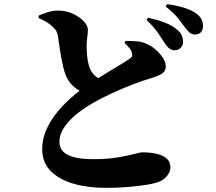

<svg xmlns="http://www.w3.org/2000/svg" viewBox="-20 -842 1040 924"><path d="M818 -600Q805 -601 794.5 -609Q784 -617 773 -634Q760 -655 740.5 -683.5Q721 -712 685 -746L693 -757Q737 -747 774 -733Q811 -719 836 -696Q851 -683 856 -669Q861 -655 861 -641Q861 -624 849 -611.5Q837 -599 818 -600ZM488 62Q402 62 333 42Q264 22 223.5 -19.5Q183 -61 183 -125Q183 -169 200 -210.5Q217 -252 245.5 -289.5Q274 -327 308.5 -359Q343 -391 377 -416Q405 -436 440.5 -458.5Q476 -481 510.5 -501.5Q545 -522 571 -538Q597 -554 606 -561Q614 -566 615.5 -573Q617 -580 614 -590Q610 -604 599 -615Q588 -626 579 -636L584 -645Q614 -645 640 -643Q666 -641 687 -630Q709 -621 729.5 -603Q750 -585 764 -563.5Q778 -542 778 -522Q778 -503 764 -491Q750 -479 711 -467Q669 -455 618.5 -435.5Q568 -416 517 -392.5Q466 -369 421 -343Q386 -322 357.5 -300Q329 -278 308.5 -254.5Q288 -231 277 -207.5Q266 -184 266 -160Q266 -130 285 -111.5Q304 -93 340.5 -84.5Q377 -76 429 -76Q497 -76 546.5 -84.5Q596 -93 626 -101Q656 -109 664 -109Q700 -109 731 -102.5Q762 -96 781 -80Q800 -64 800 -35Q800 -16 785 3Q770 22 747 32Q725 41 684.5 47.5Q644 54 593.5 58Q543 62 488 62ZM391 -394Q360 -404 339 -421.5Q318 -439 304 -464Q292 -486 283.5 -523Q275 -560 269 -599Q263 -638 259 -666Q256 -686 248 -697.5Q240 -709 225 -721Q214 -730 198.5 -739Q183 -748 166 -755V-767Q186 -776 210 -783.5Q234 -791 259 -791Q299 -791 331.5 -775.5Q364 -760 383.5 -739Q403 -718 403 -699Q403 -683 400 -662.5Q397 -642 397 -622Q397 -602 398.5 -581.5Q400 -561 404 -542Q408 -523 414 -509Q425 -486 442.5 -473Q460 -460 482 -452ZM919 -676Q903 -676 892.5 -685Q882 -694 868 -713Q856 -730 837.5 -753.5Q819 -777 777 -811L784 -822Q829 -816 865 -805Q901 -794 923 -778Q942 -765 949.5 -749.5Q957 -734 957 -716Q957 -698 947 -687Q937 -676 919 -676Z"/></svg>

Font: Noto Serif SC ExtraLight Black
Style: Regular
Weight: 900
Version: Version 2.002-H1;hotconv 1.1.0;makeotfexe 2.6.0